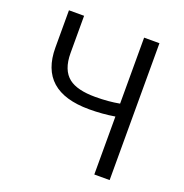

<svg xmlns="http://www.w3.org/2000/svg" viewBox="-131 -849 923 965"><g transform="rotate(20 330.5 -366.0)"><path d="M477 -310Q411 -299 340 -299Q75 -299 75 -533V-732H156V-533Q156 -442 206 -403Q251 -368 348 -368Q418 -368 477 -379V-732H559V0H477Z"/></g></svg>

Font: Source Han Sans CN Normal
Style: Regular
Weight: 350
Designer: Ryoko NISHIZUKA 西塚涼子 (kana, bopomofo & ideographs); Paul D. Hunt (Latin, Greek & Cyrillic); Sandoll Communications 산돌커뮤니
Foundry: Adobe
Version: Version 2.004;hotconv 1.0.118;makeotfexe 2.5.65603